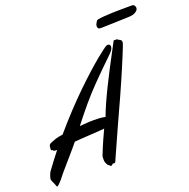

<svg xmlns="http://www.w3.org/2000/svg" viewBox="-221 -1005 1148 1167"><g transform="rotate(-20 352.5 -421.5)"><path d="M537.1 -686Q544.4 -685.1 547.6 -680.7Q550.8 -676.3 550.8 -669.9Q550.8 -661.6 545.9 -652.3Q541 -643.1 529.8 -631.8Q486.3 -589.8 452.4 -556.4Q418.5 -522.9 390.6 -494.4Q362.8 -465.8 339.8 -440.4Q316.9 -415 295.7 -389.9Q274.4 -364.7 252.9 -337.9Q231.4 -311 207 -279.8Q228 -281.7 252 -283.4Q275.9 -285.2 300.8 -285.2Q320.8 -285.2 339.1 -283.7Q357.4 -282.2 373 -278.8Q386.2 -314.9 406.2 -359.6Q426.3 -404.3 449 -450.2Q471.7 -496.1 494.4 -539.8Q517.1 -583.5 535.4 -617.9Q553.7 -652.3 565.4 -674.3Q577.1 -696.3 578.1 -698.2Q578.1 -699.2 581.1 -699.2Q582.5 -699.2 585 -698.7Q587.4 -698.2 589.8 -698.2Q590.8 -698.2 591.3 -698.7Q591.8 -699.2 592.8 -699.2H595.2Q598.1 -699.2 600.8 -697Q603.5 -694.8 606 -693.8Q614.3 -689.5 620.1 -685.3Q626 -681.2 626 -671.9Q626 -670.4 626 -668.5Q626 -666.5 625 -664.1Q624 -659.7 616 -639.2Q607.9 -618.7 595.2 -587.9Q582.5 -557.1 566.2 -518.6Q549.8 -480 532 -439.5Q514.2 -398.9 496.3 -359.1Q478.5 -319.3 462.9 -286.1Q452.6 -264.6 421.1 -194.1Q389.6 -123.5 335 -2Q333.5 2 331.1 2.9Q328.6 3.9 326.2 3.9Q323.7 3.9 321.5 3.4Q319.3 2.9 317.9 2.9Q315.4 2.9 314 5.9Q310.5 12.2 304.2 12.2Q298.3 12.2 296.9 8.8Q294.4 4.9 288.8 1.5Q283.2 -2 280.8 -8.8Q279.8 -11.7 278.3 -14.2Q276.9 -16.6 275.6 -19.8Q274.4 -22.9 273.7 -27.1Q272.9 -31.2 272.9 -38.1Q272.9 -46.9 273.2 -51.3Q273.4 -55.7 273.7 -58.3Q273.9 -61 274.4 -62.3Q274.9 -63.5 275.9 -65.9Q296.4 -117.7 312.7 -153.8Q329.1 -189.9 340.8 -214.8Q320.8 -212.9 295.7 -211.2Q270.5 -209.5 244.1 -208Q217.8 -206.5 192.1 -204.8Q166.5 -203.1 146 -201.2Q137.2 -190.4 123.3 -173.8Q109.4 -157.2 93.5 -138.9Q77.6 -120.6 61.5 -102.1Q45.4 -83.5 32.2 -68.1Q19 -52.7 10.3 -42.5Q1.5 -32.2 1 -30.8Q-3.4 -24.4 -10.5 -16.1Q-17.6 -7.8 -24.7 -0.2Q-31.7 7.3 -37.8 12.7Q-43.9 18.1 -46.9 18.1Q-50.8 18.1 -52.2 12Q-53.7 5.9 -56.2 0Q-60.1 -8.3 -63.7 -15.9Q-67.4 -23.4 -69.8 -30.8Q-69.8 -31.7 -70.3 -32.7Q-70.8 -33.7 -70.8 -35.2Q-70.8 -40 -68.8 -47.1Q-66.9 -54.2 -64.2 -61.5Q-61.5 -68.8 -58.6 -75Q-55.7 -81.1 -53.2 -84Q-32.7 -111.8 -12.9 -138.2Q6.8 -164.6 27.8 -190.9Q16.1 -190.9 11 -191.7Q5.9 -192.4 4.9 -194.8Q3.9 -198.2 1.7 -199.2Q-0.5 -200.2 -2.7 -200.4Q-4.9 -200.7 -6.3 -201.7Q-7.8 -202.6 -7.8 -206.1Q-7.8 -209 -7.6 -213.6Q-7.3 -218.3 -6.6 -223.1Q-5.9 -228 -4.6 -231.9Q-3.4 -235.8 -2 -236.8Q2.4 -241.7 14.2 -246.3Q25.9 -251 43.9 -257.8Q58.1 -262.7 90.8 -267.1Q143.6 -329.1 195.3 -384.3Q247.1 -439.5 294.4 -485.6Q341.8 -531.7 382.6 -568.4Q423.3 -605 454.3 -630.6Q485.4 -656.2 504.6 -670.2Q523.9 -684.1 527.8 -685.1Q530.3 -685.1 532.5 -685.5Q534.7 -686 537.1 -686ZM775.9 -837.9Q775.9 -829.6 770.5 -823.2Q765.1 -816.9 757.3 -812.3Q749.5 -807.6 740.2 -805.2Q731 -802.7 723.6 -802.2Q719.7 -801.8 704.6 -801.3Q689.5 -800.8 669.2 -800Q648.9 -799.3 626 -798.6Q603 -797.9 583 -797.4Q563 -796.9 548.6 -796.4Q534.2 -795.9 530.8 -795.9Q518.6 -795.9 514.6 -801.5Q510.7 -807.1 510.7 -814Q510.7 -819.3 511.7 -823.2Q512.7 -827.1 513.7 -828.1Q516.1 -834 521.2 -842Q526.4 -850.1 531.7 -851.1Q547.9 -854.5 573 -856.4Q598.1 -858.4 627.9 -859.4Q657.7 -860.4 690.4 -860.6Q723.1 -860.8 754.9 -860.8Q761.2 -860.8 765.4 -858.4Q769.5 -856 771.7 -852.3Q773.9 -848.6 774.9 -844.7Q775.9 -840.8 775.9 -837.9Z"/></g></svg>

Font: Oregano
Style: Italic
Weight: 400
Italic angle: -12°
Designer: Astigmatic (AOETI)
Foundry: Astigmatic (AOETI)
Version: Version 1.000